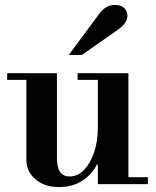

<svg xmlns="http://www.w3.org/2000/svg" viewBox="-20 -747 632 779"><path d="M219 12Q160 12 123.5 -20Q87 -52 87 -97V-435H211V-106Q211 -67 224 -49Q237 -31 262 -31Q295 -31 320.5 -57Q346 -83 361.5 -128Q377 -173 377 -229L397 -79H373Q353 -39 313.5 -13.5Q274 12 219 12ZM377 0V-28H580V0ZM9 -423V-450H211V-423ZM377 -16V-435H501V-16ZM295 -423V-450H501V-423ZM259 -524 379 -686Q397 -711 413.5 -719Q430 -727 446 -727Q472 -727 484.5 -714Q497 -701 497 -683Q497 -670 488 -655Q479 -640 448 -619L312 -524Z"/></svg>

Font: Libre Bodoni Medium
Style: Regular
Weight: 500
Designer: Pablo Impallari, Rodrigo Fuenzalida
Foundry: Impallari Type
Version: Version 2.005;gftools[0.9.23]